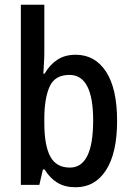

<svg xmlns="http://www.w3.org/2000/svg" viewBox="-20 -780 557 810"><path d="M167 -559Q167 -538 165.5 -515Q164 -492 163 -469H168Q190 -507 222 -528Q254 -549 299 -549Q381 -549 427.5 -477.5Q474 -406 474 -270Q474 -135 427.5 -62.5Q381 10 299 10Q254 10 222.5 -9Q191 -28 168 -65H161L146 0H68V-760H167ZM273 -464Q211 -464 189 -414Q167 -364 167 -279V-261Q167 -167 192 -120Q217 -73 275 -73Q373 -73 373 -272Q373 -464 273 -464Z"/></svg>

Font: Noto Sans Khmer Condensed Medium
Style: Regular
Weight: 500
Width: 3
Designer: Danh Hong and the Monotype Design Team
Foundry: Monotype Imaging Inc.
Version: Version 2.004; ttfautohint (v1.8.4.7-5d5b)